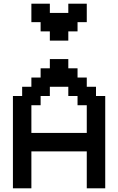

<svg xmlns="http://www.w3.org/2000/svg" viewBox="-20 -1020 640 1040"><path d="M450 0H550V-500H500V-550H450V-600H400V-650H350V-700H250V-650H200V-600H150V-550H100V-500H50V0H150V-200H450ZM150 -300V-450H200V-500H250V-550H350V-500H400V-450H450V-300ZM150 -900H200V-850H250V-800H350V-850H400V-900H450V-1000H350V-950H250V-1000H150Z"/></svg>

Font: Matrix Sans Video
Style: Regular
Weight: 400
Designer: Brad Neil
Version: Version 1.100